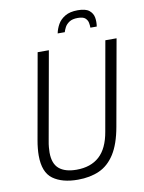

<svg xmlns="http://www.w3.org/2000/svg" viewBox="-95 -933 758 1011"><g transform="rotate(-10 284.0 -427.5)"><path d="M239 12Q155 12 106 -23.5Q57 -59 57 -149Q57 -166 59 -187Q61 -208 65 -230L146 -686H206L122 -215Q119 -200 117.5 -183.5Q116 -167 116 -155Q116 -95 148 -68Q180 -41 241 -41Q317 -41 363 -82.5Q409 -124 424 -212L508 -686H568L486 -227Q470 -137 436.5 -84.5Q403 -32 353.5 -10Q304 12 239 12ZM267 -765Q272 -790 285 -813Q298 -836 324 -851.5Q350 -867 392 -867Q434 -867 453 -851.5Q472 -836 476 -813Q480 -790 476 -765H442Q442 -777 439.5 -791Q437 -805 425.5 -816Q414 -827 385 -827Q356 -827 339.5 -816Q323 -805 315.5 -790.5Q308 -776 305 -765Z"/></g></svg>

Font: Archivo Condensed ExtraLight
Style: Italic
Weight: 250
Width: 3
Italic angle: -10°
Designer: Hector Gatti
Foundry: Omnibus-Type
Version: Version 2.001